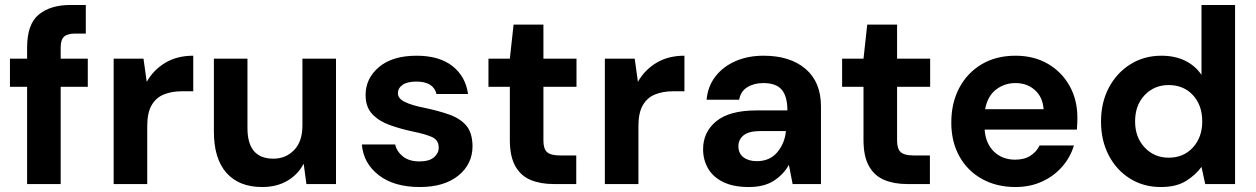

<svg xmlns="http://www.w3.org/2000/svg" viewBox="-20 -740 5052 772"><path d="M89 0V-391H20V-504H89V-549Q89 -643 136 -681.5Q183 -720 263 -720H325V-605H283Q251 -605 237.5 -592.5Q224 -580 224 -549V-504H333V-391H224V0Z M437 0V-504H557L570 -411Q597 -459 644.5 -487.5Q692 -516 757 -516V-373H711Q671 -373 639.5 -360.5Q608 -348 590 -317.5Q572 -287 572 -233V0Z M1034 12Q941 12 890.5 -45Q840 -102 840 -211V-504H975V-225Q975 -102 1079 -102Q1129 -102 1162.5 -136.5Q1196 -171 1196 -235V-504H1331V0H1212L1201 -82Q1179 -39 1136 -13.5Q1093 12 1034 12Z M1668 12Q1564 12 1502.5 -36Q1441 -84 1435 -159H1569Q1575 -131 1600 -111Q1625 -91 1666 -91Q1706 -91 1725 -107.5Q1744 -124 1744 -146Q1744 -177 1717 -189Q1690 -201 1641 -211Q1593 -221 1549 -236.5Q1505 -252 1477.5 -280.5Q1450 -309 1450 -358Q1450 -425 1504 -470.5Q1558 -516 1655 -516Q1746 -516 1799 -474.5Q1852 -433 1862 -362H1735Q1723 -412 1654 -412Q1618 -412 1599 -399Q1580 -386 1580 -365Q1580 -344 1607 -330.5Q1634 -317 1684 -307Q1742 -295 1786 -279.5Q1830 -264 1854.5 -235.5Q1879 -207 1880 -153Q1880 -80 1823 -34Q1766 12 1668 12Z M2206 0Q2153 0 2113.5 -16.5Q2074 -33 2052 -72Q2030 -111 2030 -177V-391H1944V-504H2030L2045 -641H2165V-504H2298V-391H2165V-175Q2165 -141 2180 -128Q2195 -115 2231 -115H2297V0Z M2412 0V-504H2532L2545 -411Q2572 -459 2619.5 -487.5Q2667 -516 2732 -516V-373H2686Q2646 -373 2614.5 -360.5Q2583 -348 2565 -317.5Q2547 -287 2547 -233V0Z M2991 12Q2928 12 2887 -8.5Q2846 -29 2826.5 -63.5Q2807 -98 2807 -140Q2807 -209 2860 -252.5Q2913 -296 3022 -296H3146Q3146 -352 3123.5 -379Q3101 -406 3049 -406Q3012 -406 2985 -389.5Q2958 -373 2952 -339H2821Q2826 -393 2856.5 -432.5Q2887 -472 2937 -494Q2987 -516 3050 -516Q3157 -516 3219 -463Q3281 -410 3281 -312V0H3167L3152 -77Q3130 -38 3091 -13Q3052 12 2991 12ZM3023 -92Q3075 -92 3105 -127.5Q3135 -163 3140 -212V-213H3037Q2991 -213 2970 -196Q2949 -179 2949 -152Q2949 -123 2969.5 -107.5Q2990 -92 3023 -92Z M3628 0Q3575 0 3535.5 -16.5Q3496 -33 3474 -72Q3452 -111 3452 -177V-391H3366V-504H3452L3467 -641H3587V-504H3720V-391H3587V-175Q3587 -141 3602 -128Q3617 -115 3653 -115H3719V0Z M4063 12Q3987 12 3928.5 -20.5Q3870 -53 3837.5 -111.5Q3805 -170 3805 -247Q3805 -326 3837 -386.5Q3869 -447 3927 -481.5Q3985 -516 4063 -516Q4138 -516 4194 -483Q4250 -450 4281 -394Q4312 -338 4312 -267Q4312 -256 4311.5 -244Q4311 -232 4310 -219H3939Q3943 -163 3976.5 -130.5Q4010 -98 4062 -98Q4099 -98 4123.5 -114Q4148 -130 4160 -155H4298Q4284 -108 4251 -70Q4218 -32 4170 -10Q4122 12 4063 12ZM4063 -406Q4019 -406 3985 -380Q3951 -354 3941 -301H4176Q4173 -349 4141.5 -377.5Q4110 -406 4063 -406Z M4647 12Q4578 12 4523.5 -22Q4469 -56 4438 -115.5Q4407 -175 4407 -251Q4407 -328 4438.5 -387.5Q4470 -447 4525 -481.5Q4580 -516 4650 -516Q4704 -516 4745 -496Q4786 -476 4811 -439V-720H4946V0H4826L4811 -69Q4788 -37 4749 -12.5Q4710 12 4647 12ZM4679 -106Q4739 -106 4776.5 -147Q4814 -188 4814 -252Q4814 -317 4776.5 -357.5Q4739 -398 4679 -398Q4621 -398 4582.5 -357.5Q4544 -317 4544 -252Q4544 -188 4582.5 -147Q4621 -106 4679 -106Z"/></svg>

Font: DM Sans
Style: Bold
Weight: 700
Designer: Colophon Foundry, Jonny Pinhorn
Foundry: Colophon Foundry
Version: Version 4.004; ttfautohint (v1.8.4.7-5d5b)